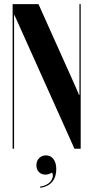

<svg xmlns="http://www.w3.org/2000/svg" viewBox="-20 -719 449 928"><path d="M345 -300 362 -260H364V-699H370V0H340L50 -646H48V0H41V-699H166ZM232 115Q215 125 200 125Q180 125 168 112.5Q156 100 156 80Q156 59 169 45.5Q182 32 202 32Q225 32 238.5 50Q252 68 252 99Q252 136 232.5 159.5Q213 183 175 189L174 183Q190 181 203 174.5Q216 168 224 158.5Q232 149 234.5 138Q237 127 232 115Z"/></svg>

Font: Moniqa Black Display
Style: Regular
Weight: 900
Designer: Rajesh Rajput
Foundry: Rajesh Rajput
Version: Version 1.000